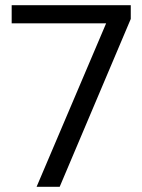

<svg xmlns="http://www.w3.org/2000/svg" viewBox="-20 -720 549 740"><path d="M412 -684 448 -630H25V-700H484V-647L210 0H121Z"/></svg>

Font: Pathway Extreme
Style: Regular
Weight: 400
Designer: Eduardo Rodriguez Tunni
Foundry: Eduardo Rodriguez Tunni
Version: Version 1.001;gftools[0.9.26]